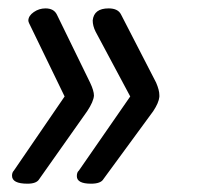

<svg xmlns="http://www.w3.org/2000/svg" viewBox="-20 -505 483 460"><path d="M168.9 -96.2 292 -273.9 209 -429.2Q202.1 -442.9 202.1 -456.1Q205.1 -484.9 240.2 -484.9Q262.7 -484.9 270 -470.2L354 -307.1Q361.8 -289.1 361.8 -276.9V-272.9Q360.4 -258.8 347.2 -238.8L228 -76.2Q221.7 -64.9 198.2 -64.9Q164.1 -64.9 164.1 -83Q164.1 -92.3 168.9 -96.2ZM13.2 -96.2 134.8 -273.9 49.8 -449.2Q47.9 -453.1 47.9 -456.1Q48.3 -467.3 61 -476.1Q73.7 -484.9 88.9 -484.9Q108.9 -484.9 116.2 -470.2L195.8 -307.1Q205.1 -287.6 205.1 -275.9Q204.1 -261.7 189 -238.8L74.2 -76.2Q67.9 -64.9 45.9 -64.9Q8.8 -64.9 8.8 -84Q8.8 -91.8 13.2 -96.2Z"/></svg>

Font: BPreplay
Style: Italic
Weight: 400
Italic angle: -6°
Designer: Magenta/George Triantafyllakos
Foundry: Magenta/George Triantafyllakos
Version: Version 1.00